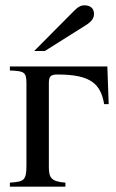

<svg xmlns="http://www.w3.org/2000/svg" viewBox="-20 -699 434 719"><path d="M387 -309 382 -450H17V-435C69 -433 79 -430 79 -388V-79C79 -21 68 -19 17 -15V0H225V-15C174 -19 163 -32 163 -72V-388C163 -412 169 -420 195 -420C320 -420 357 -385 370 -309ZM108 -508H148L302 -605C323 -618 332 -631 332 -647C332 -667 319 -679 297 -679C282 -679 273 -674 255 -656Z"/></svg>

Font: XITS Math
Style: Regular
Weight: 400
Designer: MicroPress Inc., with final additions and corrections provided by Coen Hoffman, Elsevier (retired)
Version: Version 1.302